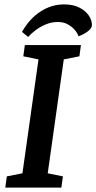

<svg xmlns="http://www.w3.org/2000/svg" viewBox="-20 -853 438 873"><path d="M271 -833Q312 -833 340 -819Q368 -805 383 -783.5Q398 -762 398 -739Q398 -725 380 -711Q362 -697 337 -688Q332 -703 319.5 -717.5Q307 -732 288 -742.5Q269 -753 243 -753Q214 -753 188 -742Q162 -731 141.5 -715.5Q121 -700 108 -685L80 -708Q114 -768 164 -800.5Q214 -833 271 -833ZM4 0 11 -51 82 -65 155 -583 86 -597 93 -648H348L341 -597L270 -583L197 -65L266 -51L259 0Z"/></svg>

Font: Faustina Light SemiBold
Style: Italic
Weight: 600
Italic angle: -8°
Version: Version 1.200